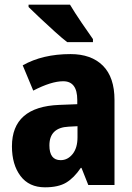

<svg xmlns="http://www.w3.org/2000/svg" viewBox="-20 -790 564 820"><path d="M311 -251V-204Q311 -158 290 -132Q269 -106 239 -106Q191 -106 191 -169Q191 -245 273 -249ZM281 -559Q162 -559 77 -511L122 -403Q199 -443 250 -443Q310 -443 310 -363V-345L233 -342Q31 -334 31 -165Q31 -87 67.5 -38.5Q104 10 172 10Q229 10 262.5 -10Q296 -30 325 -73H328L357 0H469V-363Q469 -460 419.5 -509.5Q370 -559 281 -559ZM279 -770H102V-760Q120 -742 151 -713Q182 -684 214 -655Q246 -626 267 -610H377V-623Q359 -648 328.5 -693Q298 -738 279 -770Z"/></svg>

Font: Noto Sans Display SemiCondensed Extra
Style: Regular
Weight: 800
Width: 4
Designer: Monotype Design Team
Foundry: Monotype Imaging Inc.
Version: Version 1.900